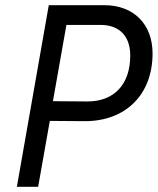

<svg xmlns="http://www.w3.org/2000/svg" viewBox="-20 -720 608 740"><path d="M45 0H127L172 -254L305 -253C464 -252 568 -355 568 -514C568 -626 496 -700 382 -700H168ZM184 -330 236 -624H367C441 -624 482 -580 482 -506C482 -395 420 -328 315 -329Z"/></svg>

Font: Fixel Text 20240404
Style: Italic
Weight: 400
Width: 4
Italic angle: -10°
Designer: AlfaBravo + MacPaw
Foundry: Kyrylo Tkachov, Marchela Mozhyna, Serhii Makarenko, Maria Weinstein, Zakhar Kryvoshyya
Version: Version 1.211;Glyphs 3.2 (3225)